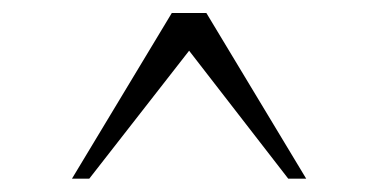

<svg xmlns="http://www.w3.org/2000/svg" viewBox="-20 -718 577 293"><path d="M242.2 -698.2H294.9L447.3 -445.3H419.9L268.6 -640.6L116.2 -445.3H89.8Z"/></svg>

Font: Caudex
Style: Regular
Weight: 400
Version: Version 1.04